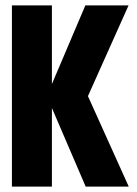

<svg xmlns="http://www.w3.org/2000/svg" viewBox="-20 -695 511 715"><path d="M24.4 0H173.3V-292.8L299.1 0H459.5L307.5 -337L458.8 -675H297.9L173.3 -382.1V-675H24.4Z"/></svg>

Font: Anybody Thin Condensed
Style: Regular
Weight: 100
Width: 3
Version: Version 1.113;gftools[0.9.25]